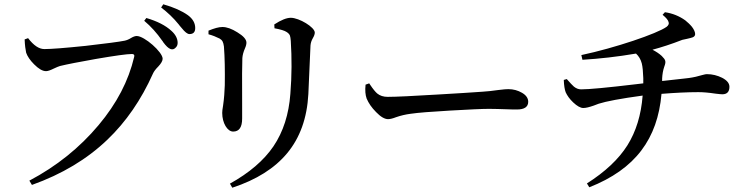

<svg xmlns="http://www.w3.org/2000/svg" viewBox="-20 -830 3441 896"><path d="M129 33C269 -17 386 -87 481 -178C568 -261 639 -364 694 -487C698 -496 706 -507 719 -520C732 -534 739 -546 739 -556C739 -587 654 -662 618 -662C611 -662 602 -659 592 -653C581 -646 571 -642 561 -640C536 -635 476 -627 380 -616C283 -606 219 -601 187 -601C162 -601 137 -618 111 -652L95 -646C96 -619 99 -598 102 -584C108 -567 120 -549 139 -530C160 -509 178 -498 195 -498C203 -498 215 -502 231 -510C244 -516 253 -520 260 -522C293 -530 349 -541 428 -555C516 -570 572 -578 596 -578C605 -578 609 -573 606 -564C580 -453 525 -347 440 -246C352 -141 244 -54 117 13ZM741 -634C768 -597 786 -592 801 -609C806 -614 809 -621 809 -630C809 -650 799 -669 780 -686C753 -711 714 -731 663 -746L653 -733C684 -707 712 -676 737 -640C738 -639 740 -637 741 -634ZM864 -671C882 -671 891 -680 891 -699C891 -722 880 -742 857 -759C829 -779 791 -796 742 -810L732 -795C761 -773 789 -747 814 -716C815 -714 816 -713 817 -712C820 -709 823 -704 828 -699C843 -680 855 -671 864 -671Z M1064 46C1177 9 1262 -45 1320 -115C1380 -187 1413 -279 1419 -391C1420 -414 1422 -460 1425 -528C1427 -573 1428 -603 1429 -618C1430 -629 1433 -640 1440 -652C1446 -662 1449 -671 1449 -678C1449 -703 1376 -747 1337 -747C1318 -747 1292 -737 1260 -716L1261 -698C1289 -693 1308 -687 1317 -681C1325 -676 1330 -671 1333 -664C1335 -659 1336 -650 1337 -639C1342 -560 1342 -478 1335 -392C1328 -297 1302 -215 1256 -147C1211 -81 1143 -23 1053 27ZM1068 -216C1096 -216 1110 -236 1110 -277C1110 -286 1110 -304 1110 -333C1109 -463 1110 -538 1111 -559C1112 -573 1116 -588 1123 -604C1128 -615 1130 -624 1130 -631C1130 -646 1116 -662 1088 -679C1061 -696 1038 -704 1018 -704C1001 -704 980 -698 953 -687V-670C972 -665 989 -658 1005 -650C1018 -642 1022 -634 1025 -613C1029 -562 1030 -501 1029 -432C1028 -403 1026 -371 1021 -337C1018 -321 1017 -310 1017 -303C1017 -256 1041 -216 1068 -216Z M1791 -274C1800 -274 1813 -277 1828 -283C1851 -291 1873 -296 1896 -299C1930 -304 1992 -309 2081 -314C2168 -319 2229 -322 2262 -322C2285 -322 2313 -321 2346 -320C2367 -319 2382 -319 2392 -319C2427 -319 2445 -331 2445 -355C2445 -372 2435 -386 2416 -397C2397 -408 2376 -414 2352 -414C2344 -414 2329 -413 2306 -410C2277 -406 2252 -403 2231 -402C2186 -399 2117 -394 2025 -389C1908 -382 1829 -378 1789 -378C1770 -378 1753 -383 1740 -394C1732 -401 1721 -414 1707 -435C1705 -438 1704 -440 1703 -441L1686 -435C1683 -408 1685 -387 1691 -370C1700 -349 1714 -328 1735 -307C1756 -285 1775 -274 1791 -274Z M2730 44C2837 2 2918 -55 2973 -128C3027 -199 3058 -287 3067 -392C3130 -397 3187 -400 3239 -400C3260 -400 3286 -398 3319 -393C3335 -391 3346 -390 3351 -390C3373 -390 3384 -402 3384 -425C3384 -441 3373 -455 3350 -467C3328 -478 3304 -484 3279 -484C3275 -484 3268 -483 3258 -480C3238 -474 3217 -469 3195 -466C3184 -465 3164 -462 3133 -459C3106 -456 3085 -454 3070 -452V-464C3071 -483 3074 -502 3080 -519C3089 -543 3087 -550 3068 -569C3056 -580 3042 -589 3025 -598C3066 -609 3113 -624 3164 -644C3169 -645 3176 -647 3187 -649C3200 -652 3208 -654 3213 -656C3220 -659 3224 -664 3224 -671C3224 -680 3219 -692 3209 -705C3200 -716 3189 -726 3178 -735C3150 -755 3118 -768 3083 -773L3072 -761C3089 -747 3098 -736 3100 -727C3103 -720 3100 -712 3091 -705C3047 -673 2849 -606 2693 -573L2698 -551C2778 -556 2861 -565 2948 -580C2961 -568 2970 -553 2975 -534C2979 -518 2981 -495 2982 -465V-441C2975 -440 2964 -439 2948 -437C2814 -421 2729 -413 2692 -413C2680 -413 2669 -417 2658 -426C2651 -432 2640 -444 2625 -461L2611 -457C2612 -431 2615 -412 2620 -399C2627 -384 2638 -368 2655 -352C2673 -335 2689 -326 2702 -326C2714 -326 2730 -330 2750 -337C2760 -341 2768 -344 2774 -346C2808 -357 2876 -370 2979 -384C2972 -293 2948 -216 2908 -152C2867 -87 2804 -28 2719 26Z"/></svg>

Font: AllPunType SemiBold
Style: Regular
Weight: 600
Version: 1.0